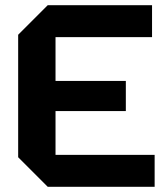

<svg xmlns="http://www.w3.org/2000/svg" viewBox="-20 -720 644 740"><path d="M50 -114V-586L164 -700H566V-577H194V-123H576V0H164ZM115 -292V-408H465V-292Z"/></svg>

Font: Tektur SemiBold
Style: Regular
Weight: 600
Designer: Adam Jagosz
Foundry: Adam Jagosz
Version: Version 1.005;gftools[0.9.30]